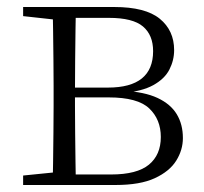

<svg xmlns="http://www.w3.org/2000/svg" viewBox="-20 -528 581 548"><path d="M46 0V-27L155 -38L163 -30H297Q371 -30 405 -58Q439 -86 439 -137Q439 -187 406 -218.5Q373 -250 290 -250H163V-278H288Q417 -278 417 -382Q417 -428 388 -452.5Q359 -477 291 -477H163L155 -470L46 -482V-508H306Q395 -508 436 -474.5Q477 -441 477 -385Q477 -356 463.5 -329.5Q450 -303 417.5 -285Q385 -267 328 -262L331 -269Q392 -266 429.5 -248.5Q467 -231 484.5 -202Q502 -173 502 -134Q502 -100 483 -69.5Q464 -39 422 -19.5Q380 0 310 0ZM130 0Q131 -24 131.5 -64.5Q132 -105 132.5 -148.5Q133 -192 133 -226V-283Q133 -316 132.5 -359.5Q132 -403 131.5 -443.5Q131 -484 130 -508H197Q196 -484 195.5 -443Q195 -402 194.5 -355Q194 -308 194 -267V-226Q194 -192 194.5 -148.5Q195 -105 195.5 -64.5Q196 -24 197 0Z"/></svg>

Font: Early Summer Mincho VF
Style: Regular
Weight: 250
Designer: GuiWonder
Version: Version 1.002